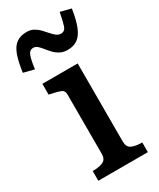

<svg xmlns="http://www.w3.org/2000/svg" viewBox="-218 -860 764 923"><g transform="rotate(-30 163.5 -398.0)"><path d="M228 -618Q204 -618 186.5 -627Q169 -636 155.5 -650Q142 -664 131.5 -677.5Q121 -691 110.5 -700.5Q100 -710 87 -710Q66 -710 57.5 -686.5Q49 -663 43 -616L-16 -631Q-8 -689 5 -724.5Q18 -760 40.5 -776Q63 -792 97 -792Q119 -792 135.5 -783Q152 -774 165 -760.5Q178 -747 189.5 -733.5Q201 -720 212.5 -711Q224 -702 238 -702Q260 -702 267.5 -726Q275 -750 284 -796L343 -781Q334 -722 319.5 -686Q305 -650 282.5 -634Q260 -618 228 -618ZM235 -538V-104Q235 -74 255.5 -64Q276 -54 311 -54H314V0H39V-54H42Q77 -54 97.5 -64Q118 -74 118 -104V-435Q118 -455 101 -462Q84 -469 49 -476L39 -478V-538Z"/></g></svg>

Font: Roboto Serif 20pt Medium
Style: Regular
Weight: 500
Version: Version 1.008